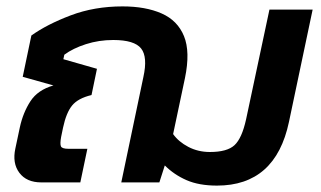

<svg xmlns="http://www.w3.org/2000/svg" viewBox="-20 -570 1002 600"><path d="M658 10Q602 10 563 -7Q524 -24 495 -53L478 0H359L428 -329Q442 -392 421 -418.5Q400 -445 334 -445Q289 -445 248.5 -432Q208 -419 181 -399L178 -385L283 -355L266 -273Q224 -263 205.5 -240.5Q187 -218 177 -171L171 -142Q167 -120 170.5 -112.5Q174 -105 194 -105H253L231 0H109Q63 0 40.5 -30Q18 -60 28 -106L42 -172Q52 -218 75 -253.5Q98 -289 147 -303L51 -330L78 -459Q127 -494 201 -522Q275 -550 363 -550Q435 -550 485 -528Q535 -506 555 -457Q575 -408 558 -326L521 -151Q538 -127 568.5 -111Q599 -95 636 -95Q690 -95 713 -116.5Q736 -138 749 -197L822 -540H957L883 -189Q841 10 658 10Z"/></svg>

Font: Kanit Medium
Style: Italic
Weight: 500
Italic angle: -12°
Designer: Katatrad Team
Foundry: CadsonDemak
Version: Version 2.000; ttfautohint (v1.8.3)